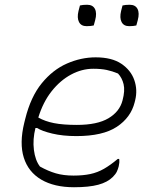

<svg xmlns="http://www.w3.org/2000/svg" viewBox="-20 -777 640 807"><path d="M382 -536Q450 -536 490 -509Q530 -482 544.5 -440.5Q559 -399 548 -355L546 -347Q530 -283 471 -244Q412 -205 301 -205Q244 -205 200 -215.5Q156 -226 136 -239H129Q117 -191 122.5 -147Q128 -103 148 -77Q182 -58 214.5 -48.5Q247 -39 289 -39Q329 -39 359.5 -45.5Q390 -52 417 -67.5Q444 -83 475 -109H481Q482 -100 481.5 -93.5Q481 -87 479 -78Q476 -66 471 -55.5Q466 -45 454 -33Q432 -11 393 -0.5Q354 10 291 10Q208 10 153.5 -22Q99 -54 80 -114.5Q61 -175 82 -261L86 -277Q109 -370 155.5 -427Q202 -484 261.5 -510Q321 -536 382 -536ZM372 -488Q324 -488 278.5 -463.5Q233 -439 197 -393.5Q161 -348 141 -283Q169 -267 207 -259.5Q245 -252 303 -252Q389 -252 436 -280Q483 -308 495 -355Q506 -396 499.5 -423Q493 -450 476 -468Q452 -478 428.5 -483Q405 -488 372 -488ZM316 -754Q328 -757 346 -757Q370 -757 379 -739.5Q388 -722 380 -692L374 -670Q362 -667 344 -667Q321 -667 312 -684.5Q303 -702 310 -731ZM495 -754Q507 -757 525 -757Q549 -757 558 -739.5Q567 -722 559 -692L553 -670Q541 -667 523 -667Q500 -667 491 -684.5Q482 -702 489 -731Z"/></svg>

Font: Recursive Sn Csl St Lt
Style: Italic
Weight: 300
Italic angle: -15°
Version: Version 1.079;hotconv 1.0.112;makeotfexe 2.5.65598; ttfautoh